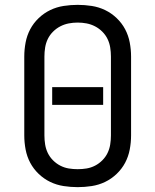

<svg xmlns="http://www.w3.org/2000/svg" viewBox="-20 -763 640 791"><path d="M300 8Q271 8 242 3.5Q213 -1 187 -13.5Q161 -26 139.5 -46.5Q118 -67 104.5 -92.5Q91 -118 85.5 -147Q80 -176 80 -205V-530Q80 -559 85.5 -588Q91 -617 104.5 -642.5Q118 -668 139.5 -688.5Q161 -709 187 -721.5Q213 -734 242 -738.5Q271 -743 300 -743Q329 -743 358 -738.5Q387 -734 413 -721.5Q439 -709 460.5 -688.5Q482 -668 495.5 -642.5Q509 -617 514.5 -588Q520 -559 520 -530V-205Q520 -176 514.5 -147Q509 -118 495.5 -92.5Q482 -67 460.5 -46.5Q439 -26 413 -13.5Q387 -1 358 3.5Q329 8 300 8ZM300 -66Q319 -66 337 -69Q355 -72 371.5 -80.5Q388 -89 401.5 -102.5Q415 -116 423 -132.5Q431 -149 434 -167.5Q437 -186 437 -205V-530Q437 -549 434 -567.5Q431 -586 423 -602.5Q415 -619 401.5 -632.5Q388 -646 371.5 -654.5Q355 -663 337 -666.5Q319 -670 300 -670Q281 -670 263 -666.5Q245 -663 228.5 -654.5Q212 -646 198.5 -632.5Q185 -619 177 -602.5Q169 -586 166 -567.5Q163 -549 163 -530V-205Q163 -186 166 -167.5Q169 -149 177 -132.5Q185 -116 198.5 -102.5Q212 -89 228.5 -80.5Q245 -72 263 -69Q281 -66 300 -66ZM195 -331V-404H405V-331Z"/></svg>

Font: Nova
Style: Regular
Weight: 400
Monospace: yes
Designer: Belleve Invis
Foundry: Belleve Invis
Version: Version 24.1.4; ttfautohint (v1.8.4)